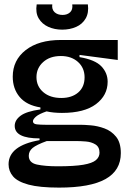

<svg xmlns="http://www.w3.org/2000/svg" viewBox="-20 -701 586 874"><path d="M249 153Q160 153 110 139.5Q60 126 39.5 102Q19 78 19 47Q19 -38 160 -63V-71Q47 -71 47 -128Q47 -154 73.5 -174Q100 -194 164 -203V-212Q101 -222 69.5 -259.5Q38 -297 38 -352Q38 -427 97 -473Q156 -519 257 -519H516V-428L342 -451V-441Q413 -429 441.5 -399Q470 -369 470 -329Q470 -267 417 -227Q364 -187 262 -187Q223 -187 192 -194Q157 -182 143.5 -170Q130 -158 130 -149Q130 -137 147 -135Q164 -133 188 -133H346Q363 -133 393.5 -130.5Q424 -128 455.5 -116.5Q487 -105 508.5 -78.5Q530 -52 530 -4Q530 75 460.5 114Q391 153 249 153ZM259 -255Q307 -255 336 -280Q365 -305 365 -349Q365 -392 335 -419Q305 -446 257 -446Q207 -446 176.5 -418.5Q146 -391 146 -350Q146 -308 177 -281.5Q208 -255 259 -255ZM243 56Q318 56 359 49Q400 42 416.5 28Q433 14 433 -6Q433 -32 414.5 -43.5Q396 -55 370.5 -57Q345 -59 323 -59H193Q146 -42 128.5 -27.5Q111 -13 111 8Q111 40 148 48Q185 56 243 56ZM147 -681H218Q215 -658 228.5 -645.5Q242 -633 265 -633Q286 -633 299 -645Q312 -657 309 -681H380Q385 -643 370 -617Q355 -591 326.5 -578.5Q298 -566 263 -566Q228 -566 199.5 -579Q171 -592 156 -617.5Q141 -643 147 -681Z"/></svg>

Font: Bricolage Grotesque 48pt Medium
Style: Regular
Weight: 500
Designer: Mathieu Triay
Foundry: Atelier Triay
Version: Version 1.000; ttfautohint (v1.8.4.7-5d5b);gftools[0.9.32]